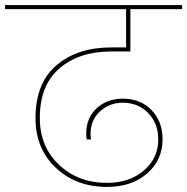

<svg xmlns="http://www.w3.org/2000/svg" viewBox="-55 -760 738 757"><path d="M-35 -724V-740H663V-724H459V-557H383Q257 -557 179.5 -490.5Q102 -424 102 -295Q102 -182 177.5 -110.5Q253 -39 367 -39Q455 -39 512 -87.5Q569 -136 569 -211Q569 -273 529.5 -314Q490 -355 429 -355Q377 -355 339.5 -321Q302 -287 302 -232Q302 -222 304 -210H287Q285 -222 285 -233Q285 -296 326.5 -333.5Q368 -371 429 -371Q499 -371 542.5 -326Q586 -281 586 -211Q586 -129 525 -76Q464 -23 367 -23Q245 -23 165 -98.5Q85 -174 85 -294Q85 -432 167.5 -502.5Q250 -573 383 -573H442V-724Z"/></svg>

Font: Poppins Thin
Style: Regular
Weight: 250
Designer: Ninad Kale (Devanagari), Jonny Pinhorn (Latin)
Foundry: Indian Type Foundry
Version: Version 3.200;PS 1.000;hotconv 16.6.54;makeotf.lib2.5.65590